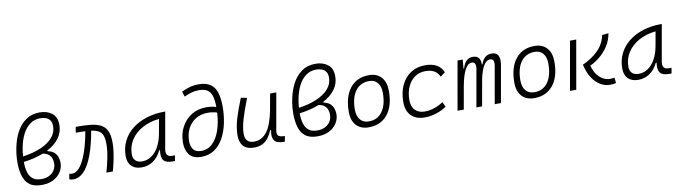

<svg xmlns="http://www.w3.org/2000/svg" viewBox="-35 -1370 7101 2008"><g transform="rotate(-10 3515.5 -366.0)"><path d="M408.7 -335.9V-327.6Q454.6 -318.8 479 -295.4Q503.4 -272 512.5 -242.9Q521.5 -213.9 521.5 -186.5Q521.5 -133.8 493.2 -89.1Q464.8 -44.4 412.8 -17.3Q360.8 9.8 289.1 9.8Q204.1 9.8 158.4 -26.9Q112.8 -63.5 95.2 -125.5Q77.6 -187.5 77.6 -263.2Q77.6 -305.7 81.5 -343Q85.4 -380.4 92.8 -417Q109.4 -505.9 147.7 -579.6Q186 -653.3 248 -697.5Q310.1 -741.7 396.5 -741.7Q474.1 -741.7 526.1 -701.7Q578.1 -661.6 578.1 -577.1Q578.1 -500 533.7 -439.2Q489.3 -378.4 408.7 -335.9ZM146.5 -317.9Q255.9 -333 337.9 -368.2Q419.9 -403.3 465.6 -455.8Q511.2 -508.3 511.2 -575.2Q511.2 -617.2 493.7 -639.9Q476.1 -662.6 449.2 -671.6Q422.4 -680.7 394 -680.7Q330.1 -680.7 282.7 -645.8Q235.4 -610.8 204.6 -550.3Q173.8 -489.7 158.7 -411.6Q149.9 -366.7 146.5 -317.9ZM354.5 -311.5Q263.7 -275.4 144.5 -259.8Q145 -197.3 158.7 -150.4Q172.4 -103.5 205.3 -77.4Q238.3 -51.3 296.4 -51.3Q346.2 -51.3 381.6 -70.6Q417 -89.8 435.8 -121.8Q454.6 -153.8 454.6 -191.9Q454.6 -216.8 446.5 -241.7Q438.5 -266.6 417 -285.4Q395.5 -304.2 354.5 -311.5Z M975.6 0Q997.6 -74.7 1012.7 -153.6Q1027.8 -232.4 1027.8 -295.4Q1027.8 -350.6 1015.9 -384.3Q1003.9 -418 974.9 -435.3Q945.8 -452.6 895 -460L894.5 -456.5Q883.3 -391.6 866.7 -325.4Q850.1 -259.3 827.4 -199.2Q804.7 -139.2 774.7 -92Q744.6 -44.9 706.5 -17.6Q668.5 9.8 621.1 9.8Q612.3 9.8 601.8 7.8Q591.3 5.9 581.5 0.5L591.8 -57.1Q603 -53.7 608.6 -52.5Q614.3 -51.3 619.1 -51.3Q653.8 -51.3 683.1 -77.6Q712.4 -104 736.3 -147.9Q760.3 -191.9 779.1 -246.1Q797.9 -300.3 811.3 -356.9Q824.7 -413.6 833.5 -463.9V-464.8Q811.5 -465.8 786.4 -466.3Q761.2 -466.8 732.4 -466.8L742.7 -527.3Q830.1 -527.8 895.8 -521.5Q961.4 -515.1 1005.6 -492.7Q1049.8 -470.2 1071.8 -424.1Q1093.8 -377.9 1093.8 -298.8Q1093.8 -251.5 1086.4 -198.5Q1079.1 -145.5 1067.6 -94.2Q1056.2 -43 1043.5 0Z M1349.6 10.3Q1280.3 10.3 1242.2 -27.8Q1204.1 -65.9 1204.1 -135.3Q1204.1 -223.1 1240 -294.7Q1275.9 -366.2 1340.8 -417Q1405.8 -467.8 1493.2 -495.1Q1580.6 -522.5 1683.1 -522.5H1692.4L1624 -135.7Q1609.9 -53.7 1683.6 -53.7H1712.9L1703.1 4.9H1676.3Q1606.9 4.9 1582.3 -27.6Q1557.6 -60.1 1568.4 -133.3H1559.6Q1527.3 -64 1472.9 -26.9Q1418.5 10.3 1349.6 10.3ZM1364.7 -50.8Q1445.8 -50.8 1506.3 -119.1Q1566.9 -187.5 1588.9 -312.5L1614.7 -458Q1511.7 -446.8 1434.1 -403.6Q1356.4 -360.4 1313.5 -293Q1270.5 -225.6 1270.5 -141.1Q1270.5 -98.1 1295.4 -74.5Q1320.3 -50.8 1364.7 -50.8Z M1984.4 9.8Q1894 9.8 1856 -40.5Q1817.9 -90.8 1818.4 -168.5Q1818.8 -261.2 1857.4 -334.2Q1896 -407.2 1964.1 -449.7Q2032.2 -492.2 2122.1 -492.2Q2173.8 -492.2 2227.1 -477.1Q2226.6 -546.4 2213.4 -591.6Q2200.2 -636.7 2168 -658.9Q2135.7 -681.2 2077.1 -681.2Q2033.2 -681.2 1995.1 -669.9Q1957 -658.7 1920.9 -640.6L1902.3 -696.3Q1940.4 -714.8 1985.1 -728.5Q2029.8 -742.2 2085.9 -742.2Q2192.4 -742.2 2242.7 -679.4Q2293 -616.7 2293 -467.3Q2293 -377.4 2274.9 -292.2Q2256.8 -207 2219.5 -138.9Q2182.1 -70.8 2123.5 -30.5Q2064.9 9.8 1984.4 9.8ZM2225.6 -418Q2175.8 -432.6 2128.4 -432.6Q2053.7 -432.6 1999 -398.9Q1944.3 -365.2 1914.6 -307.4Q1884.8 -249.5 1884.3 -176.3Q1884.3 -116.7 1910.4 -84Q1936.5 -51.3 1992.7 -51.3Q2064.5 -51.3 2114.5 -100.6Q2164.6 -149.9 2192.4 -233.2Q2220.2 -316.4 2225.6 -418Z M2542 10.3Q2469.7 10.3 2431.6 -29.5Q2393.6 -69.3 2393.6 -145Q2393.6 -224.6 2420.2 -315.2Q2446.8 -405.8 2496.1 -527.3L2560.1 -514.6Q2509.8 -385.3 2484.6 -298.8Q2459.5 -212.4 2459.5 -150.9Q2459.5 -50.8 2555.7 -50.8Q2637.2 -50.8 2691.2 -122.1Q2745.1 -193.4 2773.4 -341.3L2805.2 -517.6H2871.1L2801.8 -126.5Q2795.4 -88.4 2809.8 -72Q2824.2 -55.7 2867.2 -53.7H2880.4L2869.6 4.9H2858.4Q2780.3 4.9 2757.3 -32.5Q2734.4 -69.8 2749 -138.7H2739.3Q2721.2 -96.2 2696.5 -62.5Q2671.9 -28.8 2634.8 -9.3Q2597.7 10.3 2542 10.3Z M3338.4 -335.9V-327.6Q3384.3 -318.8 3408.7 -295.4Q3433.1 -272 3442.1 -242.9Q3451.2 -213.9 3451.2 -186.5Q3451.2 -133.8 3422.9 -89.1Q3394.5 -44.4 3342.5 -17.3Q3290.5 9.8 3218.8 9.8Q3133.8 9.8 3088.1 -26.9Q3042.5 -63.5 3024.9 -125.5Q3007.3 -187.5 3007.3 -263.2Q3007.3 -305.7 3011.2 -343Q3015.1 -380.4 3022.5 -417Q3039.1 -505.9 3077.4 -579.6Q3115.7 -653.3 3177.7 -697.5Q3239.7 -741.7 3326.2 -741.7Q3403.8 -741.7 3455.8 -701.7Q3507.8 -661.6 3507.8 -577.1Q3507.8 -500 3463.4 -439.2Q3418.9 -378.4 3338.4 -335.9ZM3076.2 -317.9Q3185.5 -333 3267.6 -368.2Q3349.6 -403.3 3395.3 -455.8Q3440.9 -508.3 3440.9 -575.2Q3440.9 -617.2 3423.3 -639.9Q3405.8 -662.6 3378.9 -671.6Q3352.1 -680.7 3323.7 -680.7Q3259.8 -680.7 3212.4 -645.8Q3165 -610.8 3134.3 -550.3Q3103.5 -489.7 3088.4 -411.6Q3079.6 -366.7 3076.2 -317.9ZM3284.2 -311.5Q3193.4 -275.4 3074.2 -259.8Q3074.7 -197.3 3088.4 -150.4Q3102.1 -103.5 3135 -77.4Q3168 -51.3 3226.1 -51.3Q3275.9 -51.3 3311.3 -70.6Q3346.7 -89.8 3365.5 -121.8Q3384.3 -153.8 3384.3 -191.9Q3384.3 -216.8 3376.2 -241.7Q3368.2 -266.6 3346.7 -285.4Q3325.2 -304.2 3284.2 -311.5Z M3760.7 9.8Q3676.8 9.8 3629.6 -41.5Q3582.5 -92.8 3582.5 -184.1Q3582.5 -346.2 3654.8 -436.8Q3727.1 -527.3 3855.5 -527.3Q3939.5 -527.3 3986.6 -474.9Q4033.7 -422.4 4033.7 -328.6Q4033.7 -168.9 3961.4 -79.6Q3889.2 9.8 3760.7 9.8ZM3773.4 -50.8Q3865.2 -50.8 3916.5 -122.1Q3967.8 -193.4 3967.8 -320.3Q3967.8 -389.2 3936 -427.7Q3904.3 -466.3 3846.7 -466.3Q3753.9 -466.3 3701.4 -395.3Q3648.9 -324.2 3648.9 -197.3Q3648.9 -128.4 3681.6 -89.6Q3714.4 -50.8 3773.4 -50.8Z M4367.7 -51.3Q4418.5 -51.3 4470 -68.8Q4521.5 -86.4 4564 -115.7L4588.4 -63Q4541 -30.3 4480.5 -10.3Q4419.9 9.8 4356.4 9.8Q4264.2 9.8 4212.9 -42Q4161.6 -93.8 4161.6 -186.5Q4161.6 -289.6 4197.8 -366Q4233.9 -442.4 4299.3 -484.9Q4364.7 -527.3 4452.6 -527.3Q4599.1 -527.3 4644 -419.9L4593.8 -380.9Q4572.3 -426.8 4535.6 -446.5Q4499 -466.3 4445.3 -466.3Q4379.9 -466.3 4331.1 -432.4Q4282.2 -398.4 4255.1 -337.4Q4228 -276.4 4227.5 -194.3Q4228.5 -126.5 4265.1 -88.9Q4301.8 -51.3 4367.7 -51.3Z M4851.1 -517.6 4842.3 -422.9H4849.1Q4877.9 -527.3 4958.5 -527.3Q5041.5 -527.3 5039.1 -432.6H5045.9Q5076.7 -527.3 5158.2 -527.3Q5258.3 -527.3 5234.4 -390.6L5165.5 0H5099.6L5168.9 -394.5Q5182.1 -469.7 5131.8 -469.7Q5093.8 -469.7 5064.2 -421.9Q5034.7 -374 5015.6 -282.7L4965.3 0H4904.8L4974.6 -394.5Q4987.8 -469.7 4937 -469.7Q4896 -469.7 4865 -411.6Q4834 -353.5 4814 -242.7V-244.1L4771 0H4704.6L4795.9 -517.6Z M5518.6 9.8Q5434.6 9.8 5387.5 -41.5Q5340.3 -92.8 5340.3 -184.1Q5340.3 -346.2 5412.6 -436.8Q5484.9 -527.3 5613.3 -527.3Q5697.3 -527.3 5744.4 -474.9Q5791.5 -422.4 5791.5 -328.6Q5791.5 -168.9 5719.2 -79.6Q5647 9.8 5518.6 9.8ZM5531.2 -50.8Q5623 -50.8 5674.3 -122.1Q5725.6 -193.4 5725.6 -320.3Q5725.6 -389.2 5693.8 -427.7Q5662.1 -466.3 5604.5 -466.3Q5511.7 -466.3 5459.2 -395.3Q5406.7 -324.2 5406.7 -197.3Q5406.7 -128.4 5439.5 -89.6Q5472.2 -50.8 5531.2 -50.8Z M6321.8 9.8Q6269 9.8 6220.5 -19.3Q6171.9 -48.3 6135 -105.2Q6098.1 -162.1 6079.6 -246.1Q6175.8 -289.1 6243.9 -355.5Q6312 -421.9 6331.5 -517.1L6399.9 -523.9Q6385.3 -445.3 6346.4 -387Q6307.6 -328.6 6256.6 -287.8Q6205.6 -247.1 6153.8 -222.2Q6170.9 -161.6 6199.7 -124Q6228.5 -86.4 6262.2 -68.8Q6295.9 -51.3 6328.1 -51.3Q6361.8 -51.3 6380.9 -55.7L6387.2 2.4Q6373.5 6.3 6357.2 8.1Q6340.8 9.8 6321.8 9.8ZM5898.9 0 5990.2 -517.6H6056.2L5965.3 0Z M6623 10.3Q6553.7 10.3 6515.6 -27.8Q6477.5 -65.9 6477.5 -135.3Q6477.5 -223.1 6513.4 -294.7Q6549.3 -366.2 6614.3 -417Q6679.2 -467.8 6766.6 -495.1Q6854 -522.5 6956.5 -522.5H6965.8L6897.5 -135.7Q6883.3 -53.7 6957 -53.7H6986.3L6976.6 4.9H6949.7Q6880.4 4.9 6855.7 -27.6Q6831.1 -60.1 6841.8 -133.3H6833Q6800.8 -64 6746.3 -26.9Q6691.9 10.3 6623 10.3ZM6638.2 -50.8Q6719.2 -50.8 6779.8 -119.1Q6840.3 -187.5 6862.3 -312.5L6888.2 -458Q6785.2 -446.8 6707.5 -403.6Q6629.9 -360.4 6586.9 -293Q6543.9 -225.6 6543.9 -141.1Q6543.9 -98.1 6568.8 -74.5Q6593.8 -50.8 6638.2 -50.8Z"/></g></svg>

Font: Cascadia Code PL Light
Style: Italic
Weight: 300
Italic angle: -10°
Monospace: yes
Designer: Aaron Bell
Foundry: Saja Typeworks
Version: Version 2404.023; ttfautohint (v1.8.4)